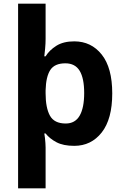

<svg xmlns="http://www.w3.org/2000/svg" viewBox="-20 -780 673 1040"><path d="M588 -274Q588 -135 531 -62.5Q474 10 382 10Q323 10 286 -9.5Q249 -29 227 -57H220Q222 -47 223.5 -33Q225 -19 226 -5.5Q227 8 227 19V240H78V-760H227V-569Q227 -545 224.5 -517.5Q222 -490 220 -475H227Q248 -509 286 -532.5Q324 -556 382 -556Q474 -556 531 -484.5Q588 -413 588 -274ZM436 -276Q436 -356 411.5 -396.5Q387 -437 334 -437Q276 -437 252.5 -401Q229 -365 227 -291V-275Q227 -196 250.5 -153.5Q274 -111 336 -111Q387 -111 411.5 -153.5Q436 -196 436 -276Z"/></svg>

Font: Noto Sans Javanese
Style: Regular
Weight: 400
Designer: Monotype Design Team
Foundry: Monotype Imaging Inc.
Version: Version 2.004